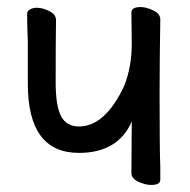

<svg xmlns="http://www.w3.org/2000/svg" viewBox="-20 -509 540 545"><path d="M409 16Q393 16 373 7Q353 -2 353 -18L354 -164Q315 -75 204 -75Q59 -75 59 -271V-391Q57 -435 57 -470Q57 -478 65.5 -482.5Q74 -487 84 -487Q101 -487 120 -477.5Q139 -468 139 -452Q138 -394 138 -275Q138 -208 153.5 -179Q169 -150 204 -150Q278 -150 332 -264Q354 -318 354 -385L353 -473Q353 -489 379 -489Q395 -489 415 -479.5Q435 -470 435 -454Q433 -336 433 -236Q433 -83 435 -35V1Q435 16 409 16Z"/></svg>

Font: LXGW WenKai Mono TC
Style: Bold
Weight: 700
Designer: LXGW / Fontworks Inc.
Foundry: LXGW / Fontworks Inc.
Version: Version 1.330